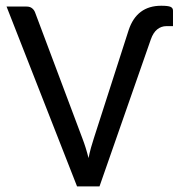

<svg xmlns="http://www.w3.org/2000/svg" viewBox="-20 -665 637 685"><path d="M3.4 -641.6H74.7Q86.9 -641.6 94.2 -635.7Q101.6 -629.9 105 -621.1L273.9 -171.4Q279.8 -156.2 285.4 -138.4Q291 -120.6 295.9 -101.1Q299.8 -120.6 304.7 -138.4Q309.6 -156.2 314.9 -171.9L439 -557.6Q467.8 -644.5 555.2 -644.5Q579.6 -644.5 588.4 -640.6Q597.2 -636.7 597.2 -627V-571.8H574.2Q555.2 -571.8 540.8 -560.1Q526.4 -548.3 518.1 -524.4L335 0H254.9Z"/></svg>

Font: Carlito
Style: Regular
Weight: 400
Designer: Lukasz Dziedzic
Foundry: tyPoland Lukasz Dziedzic
Version: Version 1.103; Beta1; all basic design good, some composites